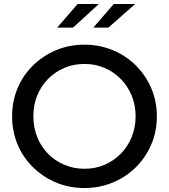

<svg xmlns="http://www.w3.org/2000/svg" viewBox="-20 -936 850 967"><path d="M405 11Q329 11 263 -16.5Q197 -44 146.5 -93.5Q96 -143 68.5 -208.5Q41 -274 41 -350Q41 -426 68.5 -491.5Q96 -557 146.5 -606.5Q197 -656 263 -683.5Q329 -711 405 -711Q481 -711 547.5 -683.5Q614 -656 664 -606.5Q714 -557 742 -491.5Q770 -426 770 -350Q770 -274 742 -208.5Q714 -143 664 -93.5Q614 -44 547.5 -16.5Q481 11 405 11ZM406 -86Q460 -86 506.5 -106Q553 -126 588 -161.5Q623 -197 643 -245.5Q663 -294 663 -350Q663 -407 643 -455Q623 -503 588 -538.5Q553 -574 506.5 -594Q460 -614 406 -614Q351 -614 304 -594Q257 -574 222 -538.5Q187 -503 167.5 -455Q148 -407 148 -351Q148 -294 167.5 -245.5Q187 -197 222 -161.5Q257 -126 304 -106Q351 -86 406 -86ZM268 -797 371 -916H478L348 -797ZM450 -797 553 -916H661L526 -797Z"/></svg>

Font: Red Hat Display SemiBold
Style: Regular
Weight: 600
Designer: Pentagram, MCKL
Foundry: Pentagram, MCKL
Version: Version 1.023